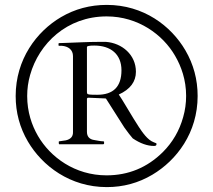

<svg xmlns="http://www.w3.org/2000/svg" viewBox="-20 -745 871 784"><path d="M476 -458C476 -391.3 443 -358 377 -358C361 -358 350.5 -358.3 345.5 -359C334.8 -360.4 335 -362.2 335 -375V-553C335 -557 345 -559 365 -559C432.3 -559 476 -523.5 476 -458ZM413 -574H383C340 -574 295 -571.3 253 -570L223 -569C220.3 -569 219 -568.3 219 -567V-560C219 -558.7 219.7 -558 221 -558H232C258.6 -556.2 278 -541.9 278 -516V-206C278.7 -188 269 -176.7 249 -172L222 -168C220.7 -168 220 -167.3 220 -166V-162C220 -158 220.7 -156 222 -156H402C404 -156.7 405 -157.7 405 -159V-166C405 -167.3 403.7 -168 401 -168C390.2 -168 378.6 -171.1 366 -173C345.3 -175.7 335 -187 335 -207V-342C335.7 -344.7 337.3 -346 340 -346H342L411 -343C411.7 -343 412.3 -342.7 413 -342L488 -224C501.3 -205.3 512.7 -190.7 522 -180C552.7 -159.3 581.7 -149 609 -149C615.7 -149 619 -151.3 619 -156V-159C619 -159.7 615.3 -161.3 608 -164C582.1 -173.4 560.6 -206.1 547 -226.5C523.1 -262.3 474.4 -347.3 465 -359C511.7 -380.3 535 -411.3 535 -452C535 -521.2 478.6 -568.9 413 -574ZM415.5 -678C544.3 -678 645.4 -603.2 695 -517C720.3 -473.6 740 -418.6 740 -353.5C740 -323.8 736 -295 728 -267C712.7 -211.7 685 -164 645 -124C581 -60.7 504.3 -29 415 -29C285.7 -29 185.4 -103.3 135 -190C109.8 -233.3 91 -288.3 91 -353C91 -382.3 95 -411 103 -439C139.1 -567.2 253.2 -678 415.5 -678ZM44 -353C44 -285.7 60.7 -223.7 94 -167C152.7 -67.3 266.5 19 416 19C483.3 19 545.3 2.2 602 -31.5C701.7 -90.7 787 -203.2 787 -353C787 -420.3 770.3 -482.5 737 -539.5C678.3 -639.8 565.8 -725 416 -725C348 -725 285.7 -708.3 229 -675C129.2 -616.3 44 -502.6 44 -353Z"/></svg>

Font: fbb
Style: Italic
Weight: 400
Italic angle: -12°
Designer: David J. Perry, Michael Sharpe
Version: Version 0.991